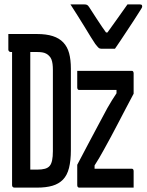

<svg xmlns="http://www.w3.org/2000/svg" viewBox="-20 -855 668 875"><path d="M148 -700Q191 -700 220.5 -690.5Q250 -681 268.5 -661.5Q287 -642 295 -612.5Q303 -583 303 -542V-172Q303 -123 294.5 -89.5Q286 -56 267 -36.5Q248 -17 219 -8.5Q190 0 149 0Q134 0 120 0Q106 0 94.5 0Q83 0 74 0Q65 0 57.5 0Q50 0 46 0Q41 0 38 -3Q35 -6 35 -11Q35 -92 35 -173.5Q35 -255 35 -339Q35 -423 35 -513Q35 -603 35 -700L126 -656L118 -639Q118 -612 118 -584.5Q118 -557 118 -529Q118 -473 118 -417.5Q118 -362 118 -306Q118 -250 118 -194Q118 -138 118 -82Q122 -82 126 -82Q130 -82 136 -82Q142 -82 150 -82Q171 -82 185 -86Q199 -90 206.5 -99Q214 -108 217.5 -124.5Q221 -141 221 -166V-536Q221 -551 219.5 -563Q218 -575 214.5 -584Q211 -593 205 -599Q199 -606 190.5 -610.5Q182 -615 171.5 -616.5Q161 -618 147 -618Q132 -618 114.5 -618Q97 -618 81 -618Q65 -618 51 -618Q37 -618 29 -618Q26 -618 23.5 -619.5Q21 -621 19.5 -623.5Q18 -626 18 -629Q18 -646 18 -664Q18 -682 18 -700Q27 -700 42.5 -700Q58 -700 77 -700Q96 -700 114.5 -700Q133 -700 148 -700ZM332 -532H581Q584 -532 585.5 -530.5Q587 -529 588 -527Q589 -525 589 -521V-428Q570 -392 552 -358Q534 -324 517.5 -292Q501 -260 485 -230.5Q469 -201 453 -172Q442 -152 432 -135Q422 -118 411 -101V-86H581Q585 -86 587 -83Q589 -80 589 -75Q589 -56 589 -37.5Q589 -19 589 0H341Q338 0 336 -1.5Q334 -3 333 -5Q332 -7 332 -11V-104Q358 -153 381.5 -198Q405 -243 427 -283.5Q449 -324 469 -362Q480 -381 490 -397.5Q500 -414 511 -430V-445H341Q338 -445 336 -446.5Q334 -448 333 -450.5Q332 -453 332 -456Q332 -475 332 -494Q332 -513 332 -532ZM504 -633Q496 -633 484 -633Q472 -633 459.5 -633Q447 -633 441 -633Q434 -633 429.5 -637Q425 -641 414 -655Q407 -665 394 -686Q381 -707 365 -733.5Q349 -760 332 -786.5Q315 -813 301 -835Q311 -835 321 -835Q331 -835 342 -835Q353 -835 362 -835Q371 -835 376 -833Q381 -831 386 -823Q398 -805 420 -770.5Q442 -736 478 -686L445 -707H486L454 -685Q491 -737 517 -773Q543 -809 561 -835H617Q621 -835 623.5 -834Q626 -833 627 -831Q628 -829 628 -826Q628 -822 625.5 -818Q623 -814 613 -798Q604 -783 589 -760.5Q574 -738 558 -713.5Q542 -689 527.5 -667.5Q513 -646 504 -633Z"/></svg>

Font: Recursive Monospace
Style: Regular
Weight: 400
Version: Version 1.047